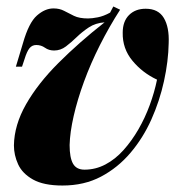

<svg xmlns="http://www.w3.org/2000/svg" viewBox="-20 -559 562 593"><path d="M465 -313Q420 -334 389 -371.5Q358 -409 359 -458Q359 -493 378.5 -512.5Q398 -532 430 -532Q469 -532 486 -503.5Q503 -475 501 -426Q500 -370 486.5 -308.5Q473 -247 447.5 -190Q422 -133 383 -87Q344 -41 292 -13.5Q240 14 173 14Q115 14 82 -4.5Q49 -23 36 -51.5Q23 -80 23 -110Q24 -173 60.5 -237Q97 -301 160.5 -364.5Q224 -428 303 -490Q275 -488 254.5 -474.5Q234 -461 217 -444.5Q200 -428 183.5 -415.5Q167 -403 147 -403Q131 -403 119 -411.5Q107 -420 92 -420Q79 -420 71 -410Q63 -400 56 -377L48 -353H29L51 -426Q69 -489 94 -511Q119 -533 145 -533Q164 -533 178 -525.5Q192 -518 208.5 -510Q225 -502 252 -502Q264 -502 282 -505.5Q300 -509 320 -520L330 -539L351 -529Q317 -476 288.5 -419.5Q260 -363 239.5 -307Q219 -251 207.5 -200.5Q196 -150 195 -111Q195 -72 205.5 -53.5Q216 -35 241 -35Q275 -35 305.5 -51Q336 -67 361.5 -95.5Q387 -124 407.5 -159.5Q428 -195 442.5 -234.5Q457 -274 465 -313Z"/></svg>

Font: Playfair Display ExtraBold
Style: Italic
Weight: 800
Italic angle: -14°
Designer: Claus Eggers Sørensen
Foundry: Claus Eggers Sørensen
Version: Version 1.203